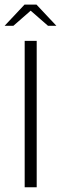

<svg xmlns="http://www.w3.org/2000/svg" viewBox="-46 -793 259 813"><path d="M58.5 -620H109.4V0H58.5ZM-26.4 -683.8 57.8 -773.5H108.5L192.7 -683.8H157.2L83.9 -747.8L10.7 -683.8Z"/></svg>

Font: Smooch Sans Thin
Style: Regular
Weight: 100
Designer: Robert E. Leuschke
Foundry: Robert E. Leuschke
Version: Version 1.010